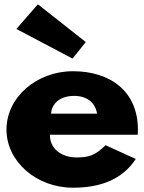

<svg xmlns="http://www.w3.org/2000/svg" viewBox="-20 -860 673 895"><path d="M156.5 -840 56.3 -725 318.2 -587 379.8 -664ZM621.8 -232C622.8 -238 622.8 -249 622.8 -256C622.8 -436 492 -528 320.3 -528C149.8 -528 10.2 -406 10.2 -256C10.2 -107 149.8 15 320.3 15C445.8 15 549.2 -22 613 -119L472.2 -183C424.8 -137 397.3 -126 334.7 -126C285.2 -126 212.5 -153 212.5 -232ZM218 -330C221.3 -377 258.8 -413 325.8 -413C383 -413 423.8 -384 432.5 -330Z"/></svg>

Font: Hussar
Style: BdWide
Weight: 700
Foundry: Cannot Into Space Fonts
Version: Version 2.00